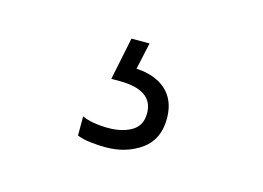

<svg xmlns="http://www.w3.org/2000/svg" viewBox="-42 -73 435 318"><g transform="rotate(15 175.0 86.5)"><path d="M151 -6H182L172 40Q193 41 209 49Q225 57 233.5 71.5Q242 86 242 107Q242 143 216.5 161Q191 179 156 179Q144 179 130.5 177.5Q117 176 107 172V139Q115 143 127 145Q139 147 152 147Q176 147 192 137.5Q208 128 208 107Q208 67 150 67H136Z"/></g></svg>

Font: Khand Variable Light
Style: Regular
Weight: 300
Designer: Satya Rajpurohit
Foundry: Indian Type Foundry
Version: Version 3.000